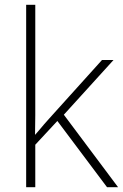

<svg xmlns="http://www.w3.org/2000/svg" viewBox="-20 -780 512 800"><path d="M127 -381Q127 -339 127 -299.5Q127 -260 126 -218Q137 -230 146 -241Q155 -252 164.5 -263Q174 -274 185 -286L405 -530H453L246 -302L472 0H426L219 -276L127 -177V0H89V-760H127Z"/></svg>

Font: Noto Sans Armenian ExtraLight
Style: Regular
Weight: 250
Designer: Monotype Design Team
Foundry: Monotype Imaging Inc.
Version: Version 2.007